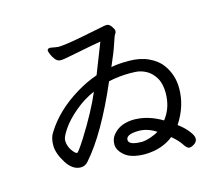

<svg xmlns="http://www.w3.org/2000/svg" viewBox="-106 -863 1211 1040"><g transform="rotate(-15 500.0 -343.0)"><path d="M595 -61Q617 -62 645.5 -72Q674 -82 688 -92Q640 -123 592 -123Q520 -123 520 -91Q520 -61 595 -61ZM287 -159Q370 -291 412 -391Q353 -366 301 -322Q249 -278 221 -236.5Q193 -195 193 -177Q193 -134 226 -101Q233 -94 239 -94Q245 -94 287 -159ZM834 36Q821 36 805 11Q789 -14 753 -45Q689 6 595 8Q518 8 481.5 -22Q445 -52 445 -86Q445 -119 466 -142Q506 -189 585 -189L600 -188Q668 -184 739 -142Q780 -194 785 -263L786 -283Q786 -336 766 -369.5Q746 -403 716 -419Q686 -435 656 -436L629 -437Q564 -437 506 -424Q392 -159 280 -33Q263 -13 238 -13Q192 -13 158 -67.5Q124 -122 124 -166Q124 -210 142 -236Q207 -342 333 -418Q391 -453 449 -473L516 -644Q495 -641 452.5 -632.5Q410 -624 370.5 -616.5Q331 -609 313.5 -605.5Q296 -602 282 -602Q265 -602 252.5 -618Q240 -634 234 -650Q228 -666 228 -669Q228 -682 245 -682Q277 -676 290 -675Q325 -675 429 -695Q533 -715 546.5 -718.5Q560 -722 572 -722Q586 -722 598 -705Q610 -688 610 -679Q610 -670 604.5 -663.5Q599 -657 585 -613.5Q571 -570 538 -495Q575 -503 638 -503Q701 -503 748.5 -480.5Q796 -458 821 -423Q863 -364 863 -290Q863 -189 803 -99Q837 -74 858 -47Q879 -20 879 -4Q879 14 862.5 25Q846 36 834 36Z"/></g></svg>

Font: ToneOZ-Pinyin-WenKai-Medium
Style: Medium
Weight: 700
Designer: Fontworks Inc.
Foundry: ToneOZ
Version: Version 0.240331